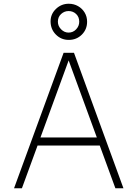

<svg xmlns="http://www.w3.org/2000/svg" viewBox="-20 -1005 734 1025"><path d="M55 0 319.5 -723H375L639 0H596L512.5 -228H180.5L97 0ZM196 -271H497L346.5 -682.5ZM347 -792Q306.5 -792 278.2 -820.5Q250 -849 250 -891Q250 -930 278.8 -957.5Q307.5 -985 347 -985Q374.5 -985 396.8 -972.2Q419 -959.5 432 -937.8Q445 -916 445 -889Q445 -848 416.8 -820Q388.5 -792 347 -792ZM346 -831Q370 -831 386.5 -848.5Q403 -866 403 -889Q403 -914.5 386.5 -930.2Q370 -946 346 -946Q323.5 -946 306.2 -930.2Q289 -914.5 289 -889Q289 -866 306.2 -848.5Q323.5 -831 346 -831Z"/></svg>

Font: Public Sans Thin Thin
Style: Regular
Weight: 250
Version: Version 2.001